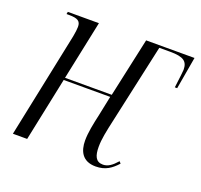

<svg xmlns="http://www.w3.org/2000/svg" viewBox="-101 -649 807 772"><g transform="rotate(20 303.0 -263.0)"><path d="M381 10C424 10 448 -9 472 -35L465 -43C444 -19 427 -7 406 -7C375 -7 366 -31 366 -69C366 -101 373 -135 386 -193L459 -526H506C563 -526 581 -512 581 -476C581 -468 578 -447 572 -398H582L606 -536H399L344 -283H144L197 -536H64L62 -526H72C110 -526 123 -518 123 -493C123 -483 121 -469 118 -452L24 0H85L142 -273H341L324 -191C314 -146 306 -108 306 -74C306 -29 324 10 381 10Z"/></g></svg>

Font: Noto Serif Display Condensed Light
Style: Italic
Weight: 300
Width: 3
Italic angle: -12°
Designer: Monotype Design Team
Foundry: Monotype Imaging Inc.
Version: Version 2.009